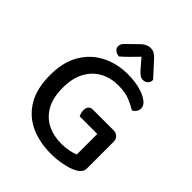

<svg xmlns="http://www.w3.org/2000/svg" viewBox="-229 -955 1102 1102"><g transform="rotate(45 322.0 -403.5)"><path d="M579 -290V-75Q579 -55 568.5 -42Q558 -29 536 -18Q510 -4 464.5 5Q419 14 372 14Q278 14 205.5 -20Q133 -54 91.5 -124Q50 -194 50 -303Q50 -409 92.5 -480Q135 -551 206 -586.5Q277 -622 362 -622Q420 -622 464 -609.5Q508 -597 532 -578Q556 -559 556 -537Q556 -521 547 -509Q538 -497 526 -491Q499 -508 462 -523Q425 -538 369 -538Q308 -538 259 -511.5Q210 -485 181.5 -432.5Q153 -380 153 -303Q153 -222 182 -170.5Q211 -119 261 -94Q311 -69 373 -69Q407 -69 435.5 -75Q464 -81 481 -89V-255H338Q335 -261 331.5 -271.5Q328 -282 328 -294Q328 -315 337.5 -325.5Q347 -336 364 -336H532Q552 -336 565.5 -323.5Q579 -311 579 -290ZM347 -748Q329 -730 305.5 -705.5Q282 -681 254 -657Q235 -659 222 -669Q209 -679 209 -696Q209 -710 217 -720Q225 -730 239 -743L292 -795Q320 -821 348 -821Q366 -821 379 -813.5Q392 -806 406 -791L488 -701Q488 -682 476.5 -670.5Q465 -659 447 -659Q434 -659 422.5 -666.5Q411 -674 395 -692Z"/></g></svg>

Font: Baloo Tamma 2 Medium
Style: Regular
Weight: 500
Designer: Divya Kowshik, Shuchita Grover and Ek Type
Foundry: Ek Type
Version: Version 1.700